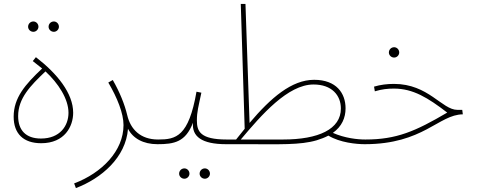

<svg xmlns="http://www.w3.org/2000/svg" viewBox="-20 -734 2452 984"><path d="M256 -571C270 -571 282 -583 282 -597C282 -612 270 -624 256 -624C241 -624 229 -612 229 -597C229 -583 241 -571 256 -571ZM151 -571C165 -571 177 -583 177 -597C177 -612 165 -624 151 -624C136 -624 124 -612 124 -597C124 -583 136 -571 151 -571Z M191 0C312 0 355 -87 355 -156C355 -256 273 -357 164 -441L148 -421L196 -383C109 -301 50 -233 50 -136C50 -49 100 0 191 0ZM190 -24C112 -24 73 -67 73 -139C73 -230 135 -294 213 -368C279 -307 331 -227 331 -156C331 -89 287 -24 190 -24Z M369 230C500 180 625 73 636 -74C661 -25 714 5 787 5C795 5 801 -2 801 -8C801 -14 798 -19 790 -19C700 -19 649 -71 632 -144C619 -199 594 -261 558 -324L535 -311C581 -233 613 -153 613 -93C613 39 503 152 360 206Z M1030 182C1044 182 1056 170 1056 156C1056 141 1044 129 1030 129C1015 129 1003 141 1003 156C1003 170 1015 182 1030 182ZM925 182C939 182 951 170 951 156C951 141 939 129 925 129C910 129 898 141 898 156C898 170 910 182 925 182Z M787 5C873 5 931 -6 969 -105C963 -35 1013 5 1139 5C1147 5 1153 -2 1153 -8C1153 -14 1150 -19 1142 -19C1006 -19 989 -61 989 -117C989 -161 997 -187 1012 -259L987 -264C947 -34 882 -19 791 -19Z M1139 5H1244C1413 5 1518 10 1603 -15C1626 -22 1646 -30 1663 -39C1722 -3 1807 5 1849 5C1857 5 1863 -2 1863 -8C1863 -14 1860 -19 1852 -19C1812 -19 1747 -26 1686 -53C1732 -86 1751 -130 1751 -179C1751 -256 1704 -325 1590 -325C1475 -325 1368 -233 1259 -104L1238 -714H1214L1234 -74C1219 -56 1205 -38 1190 -19H1143ZM1587 -301C1681 -301 1727 -245 1727 -178C1727 -72 1613 -19 1430 -19H1214C1320 -145 1455 -301 1587 -301Z M2000 -439C2014 -439 2026 -451 2026 -465C2026 -480 2014 -492 2000 -492C1985 -492 1973 -480 1973 -465C1973 -451 1985 -439 2000 -439Z M1849 5C2150 5 2228 -147 2352 -148L2349 -171H2324C2245 -171 2176 -304 1999 -304C1965 -304 1930 -300 1897 -290L1901 -266C1938 -277 1966 -280 1999 -280C2097 -280 2173 -233 2272 -157C2109 -61 2012 -19 1853 -19Z"/></svg>

Font: Noto Sans Arabic Thin
Style: Regular
Weight: 100
Designer: Monotype Design Team, Nadine Chahine, Nizar Qandah and Khaled Hosny
Foundry: Monotype Imaging Inc.
Version: Version 2.012